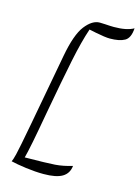

<svg xmlns="http://www.w3.org/2000/svg" viewBox="-121 -788 686 943"><g transform="rotate(15 221.5 -316.5)"><path d="M29 67Q34 58 41.5 28Q49 -2 74 -136Q99 -270 141 -498Q162 -612 197.5 -657.5Q233 -703 271 -703L298 -702Q326 -700 343 -700Q408 -700 443 -720Q440 -670 413.5 -655Q387 -640 338 -640Q315 -640 265 -650Q256 -652 231 -657Q208 -590 186.5 -485.5Q165 -381 133 -205Q100 -17 86 32Q199 31 239.5 28Q280 25 326 11Q322 50 291 68.5Q260 87 196 87Q154 87 105.5 80.5Q57 74 29 67Z"/></g></svg>

Font: Dancing Script
Style: Regular
Weight: 400
Designer: Pablo Impallari
Foundry: Pablo Impallari
Version: Version 2.000